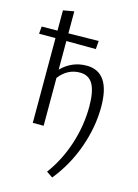

<svg xmlns="http://www.w3.org/2000/svg" viewBox="-165 -795 838 1162"><g transform="rotate(15 253.5 -214.0)"><path d="M309 -419Q458 -419 458 -200Q458 -74 412.5 55Q367 184 282 289L243 263Q313 168 350.5 51.5Q388 -65 388 -184Q388 -277 362.5 -322.5Q337 -368 281 -368Q203 -368 151 -300V0H83V-531H-20L-16 -577L83 -578V-705L151 -717V-579L340 -582L336 -530L151 -531V-352Q218 -419 309 -419Z"/></g></svg>

Font: EauTestInfant
Style: Regular
Weight: 400
Designer: Christian Thalmann (Catharsis Fonts)
Version: Version 0.001;PS 000.001;hotconv 1.0.88;makeotf.lib2.5.64775